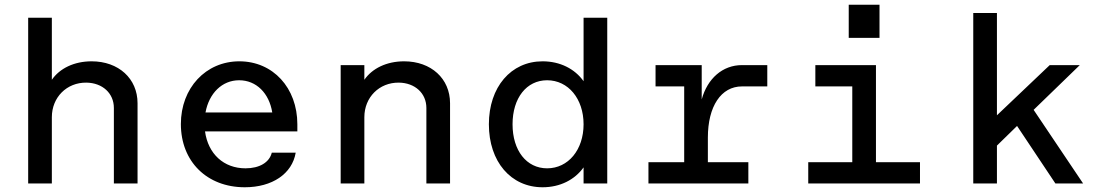

<svg xmlns="http://www.w3.org/2000/svg" viewBox="-20 -775 4660 811"><path d="M461 -319V0H561V-339C561 -443 481 -516 367 -516C293 -516 232 -486 199 -438V-700H99V0H199V-280C199 -364 262 -427 345 -426C413 -425 461 -381 461 -319Z M1014 16C1130 16 1214 -41 1229 -130H1128C1118 -89 1076 -64 1017 -64C925 -64 859 -125 846 -220H1236V-250C1236 -404 1133 -516 991 -516C849 -516 744 -403 744 -251C744 -93 854 16 1014 16ZM848 -300C863 -381 918 -436 990 -436C1063 -436 1117 -381 1130 -300Z M1781 -319V0H1881V-339C1881 -443 1801 -516 1687 -516C1613 -516 1552 -486 1519 -438V-500H1419V0H1519V-280C1519 -364 1582 -427 1665 -426C1733 -425 1781 -381 1781 -319Z M2445 0H2545V-700H2445V-432C2408 -484 2346 -516 2272 -516C2138 -516 2045 -407 2045 -250C2045 -92 2138 16 2272 16C2346 16 2408 -16 2445 -68ZM2145 -250C2145 -361 2204 -436 2291 -436C2380 -436 2445 -358 2445 -250C2445 -142 2380 -64 2291 -64C2204 -64 2145 -139 2145 -250Z M2719 0H3141V-90H2970V-194C2970 -326 3026 -410 3114 -410H3221V-500H3114C3032 -500 2968 -443 2944 -355V-500H2749V-410H2870V-90H2719Z M3394 0H3866V-90H3680V-500H3424V-410H3580V-90H3394ZM3565 -615H3695V-755H3565Z M4091 0H4191V-160L4276 -243L4438 0H4555L4346 -311L4541 -500H4414L4191 -288V-720H4091Z"/></svg>

Font: Uncut Plan8
Style: Regular
Weight: 400
Designer: Kasper Nordkvist
Foundry: UNCUT.wtf
Version: Version 1.002;Glyphs 3.1.2 (3151)